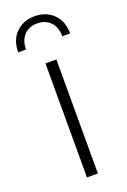

<svg xmlns="http://www.w3.org/2000/svg" viewBox="-142 -777 546 826"><g transform="rotate(-20 130.5 -364.5)"><path d="M12 -607Q12 -663 45.5 -696Q79 -729 131 -729Q183 -729 216.5 -696Q250 -663 250 -607H214Q214 -648 191.5 -672Q169 -696 131 -696Q93 -696 70.5 -672Q48 -648 48 -607ZM106 0V-522H156V0Z"/></g></svg>

Font: mBank Light
Style: Regular
Weight: 300
Designer: Julieta Ulanovsky
Foundry: Julieta Ulanovsky
Version: Version 7.200;PS 007.200;hotconv 1.0.88;makeotf.lib2.5.64775